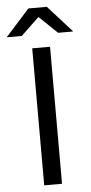

<svg xmlns="http://www.w3.org/2000/svg" viewBox="-93 -859 422 892"><g transform="rotate(-5 118.0 -412.5)"><path d="M159.4 0H76.3V-639H159.4ZM74.7 -825.1H160.7L271.7 -701.7V-700.4H202.4L119.6 -779.7H115.8L33 -700.4H-36.2V-701.7Z"/></g></svg>

Font: Anek Gujarati Medium
Style: Regular
Weight: 500
Designer: Mrunmayee Ghaisas (Gujarati), Yesha Goshar (Latin)
Foundry: Ek Type
Version: Version 1.003